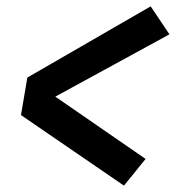

<svg xmlns="http://www.w3.org/2000/svg" viewBox="-20 -643 553 604"><path d="M370 -59 46 -281 66 -399 454 -623 513 -535 154 -339 438 -143Z"/></svg>

Font: Iosevka Curly Heavy
Style: Italic
Weight: 900
Italic angle: -9°
Monospace: yes
Designer: Belleve Invis
Foundry: Belleve Invis
Version: Version 22.1.2; ttfautohint (v1.8.4)